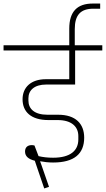

<svg xmlns="http://www.w3.org/2000/svg" viewBox="-40 -953 596 1081"><path d="M209 108 236 99 193 -25 186 -44 187 -45C208 -41 232 -38 259 -38C379 -38 434 -88 434 -178C434 -256 386 -307 288 -307H227C154 -307 120 -340 120 -387V-400C120 -445 154 -477 220 -477H383V-669H536V-698H381V-789C381 -869 414 -904 486 -904H524V-933H482C396 -933 350 -889 350 -792V-698H-20V-669H350V-507H218C134 -507 87 -461 87 -394C87 -324 134 -277 233 -277H285C364 -277 401 -239 401 -187V-168C401 -105 356 -65 259 -65C229 -65 202 -68 177 -74L154 -134C148 -135 144 -136 139 -136C115 -136 101 -123 101 -100C101 -73 120 -57 156 -48L166 -18Z"/></svg>

Font: IBM Plex Devanagari ExtraLight
Style: Regular
Weight: 200
Designer: Mike Abbink, Paul van der Laan, Pieter van Rosmalen, Erin McLaughlin
Foundry: Bold Monday
Version: Version 1.0